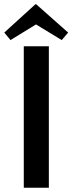

<svg xmlns="http://www.w3.org/2000/svg" viewBox="-51 -876 338 896"><path d="M-31 -724 114 -856H118L267 -724L237 -689L117 -762L-2 -689ZM177 0H60V-660H177Z"/></svg>

Font: Sansita
Style: Regular
Weight: 400
Designer: Pablo Cosgaya
Foundry: Omnibus-Type
Version: Version 1.006;hotconv 1.0.109;makeotfexe 2.5.65596